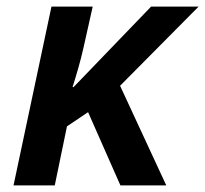

<svg xmlns="http://www.w3.org/2000/svg" viewBox="-20 -562 622 582"><path d="M21 0H146L183 -179L247 -222L345 0H484L344 -302L582 -542H438L203 -298H200C210 -330 224 -376 233 -417L261 -542H136Z"/></svg>

Font: Noto Sans SemiBold
Style: Italic
Weight: 600
Italic angle: -12°
Designer: Monotype Design Team
Foundry: Monotype Imaging Inc.
Version: Version 2.013